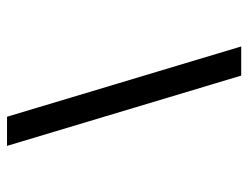

<svg xmlns="http://www.w3.org/2000/svg" viewBox="-102 -622 723 560"><g transform="rotate(-90 260.0 -341.5)"><path d="M405 0 200 -683H115L320 0Z"/></g></svg>

Font: Ropa Sans
Style: Italic
Weight: 400
Designer: Botio Nikoltchev
Foundry: Botjo Nikoltchev
Version: Version 1.002